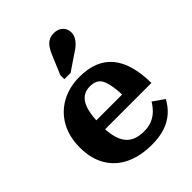

<svg xmlns="http://www.w3.org/2000/svg" viewBox="-235 -952 1088 1088"><g transform="rotate(-45 308.5 -408.5)"><path d="M211 -267Q211 -214 220.5 -177Q230 -140 248.5 -117Q267 -94 295 -83.5Q323 -73 360 -73Q398 -73 425.5 -85Q453 -97 473.5 -117.5Q494 -138 509 -163L576 -116Q555 -76 522 -47Q489 -18 444 -3Q399 12 338 12Q246 12 178.5 -20Q111 -52 74 -114.5Q37 -177 37 -266Q37 -352 72.5 -416Q108 -480 172 -515.5Q236 -551 319 -551Q386 -551 435 -531Q484 -511 516.5 -472Q549 -433 565.5 -374.5Q582 -316 583 -238H169V-309H441L420 -281Q419 -338 413 -375Q407 -412 396 -433Q385 -454 366.5 -462.5Q348 -471 322 -471Q296 -471 275.5 -460.5Q255 -450 240.5 -426.5Q226 -403 218.5 -363.5Q211 -324 211 -267ZM296 -746Q306 -771 318.5 -789.5Q331 -808 348.5 -818.5Q366 -829 391 -829Q425 -829 445 -809.5Q465 -790 465 -762Q465 -743 456.5 -726.5Q448 -710 433 -695.5Q418 -681 398 -669L299 -602H249V-634Z"/></g></svg>

Font: Roboto Serif
Style: Bold
Weight: 700
Designer: Greg Gazdowicz
Foundry: Commercial Type
Version: Version 1.008